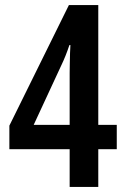

<svg xmlns="http://www.w3.org/2000/svg" viewBox="-20 -738 494 758"><path d="M441 -149H368V0H255V-149H17V-242L252 -718H368V-245H441ZM255 -245V-450Q255 -462 255.5 -484.5Q256 -507 256.5 -529Q257 -551 258 -560H254Q239 -515 222 -480L113 -245Z"/></svg>

Font: Noto Sans Arabic ExtCond SemBd
Style: Regular
Weight: 600
Width: 2
Designer: Monotype Design Team, Nadine Chahine, Nizar Qandah and Khaled Hosny
Foundry: Monotype Imaging Inc.
Version: Version 2.012; ttfautohint (v1.8.4.7-5d5b)